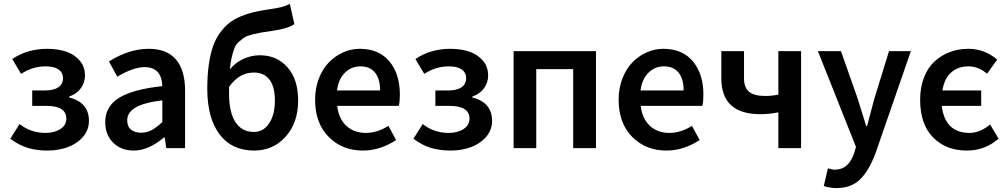

<svg xmlns="http://www.w3.org/2000/svg" viewBox="-20 -750 5099 972"><path d="M220.2 12.2Q166 12.2 120.8 -1.2Q75.7 -14.6 32.2 -47.9L79.1 -122.1Q135.7 -77.1 210 -77.1Q255.4 -77.1 285.6 -96.7Q315.9 -116.2 315.9 -148.9Q315.9 -213.9 215.8 -213.9H143.1V-292H206.1Q252 -292 275.4 -308.1Q298.8 -324.2 298.8 -354Q298.8 -383.3 275.9 -398.7Q252.9 -414.1 211.9 -414.1Q144.5 -414.1 86.9 -376L42 -451.2Q118.7 -502.9 219.2 -502.9Q272 -502.9 314 -489Q356 -475.1 383.1 -443.8Q410.2 -412.6 410.2 -367.2Q410.2 -332.5 389.4 -303.5Q368.7 -274.4 330.1 -261.2V-256.8Q430.2 -231 430.2 -138.2Q430.2 -91.8 399.9 -56.9Q369.6 -22 322.5 -4.9Q275.4 12.2 220.2 12.2Z M657.7 12.2Q593.3 12.2 553 -27.6Q512.7 -67.4 512.7 -131.8Q512.7 -210.4 581.5 -253.9Q650.4 -297.4 801.8 -314Q798.3 -410.2 711.9 -410.2Q655.8 -410.2 573.7 -361.8L531.7 -439Q633.3 -502.9 733.9 -502.9Q824.7 -502.9 870.8 -448.7Q917 -394.5 917 -291V0H821.8L814 -54.2H810.1Q731.4 12.2 657.7 12.2ZM694.8 -78.1Q723.1 -78.1 747.3 -91.1Q771.5 -104 801.8 -131.8V-242.2Q705.6 -230 664.8 -204.8Q624 -179.7 624 -141.1Q624 -109.4 643.3 -93.8Q662.6 -78.1 694.8 -78.1Z M1266.6 12.2Q1153.3 12.2 1091.3 -70.1Q1029.3 -152.3 1029.3 -301.8Q1029.3 -368.2 1036.9 -421.4Q1044.4 -474.6 1057.9 -513.7Q1071.3 -552.7 1093 -582.8Q1114.7 -612.8 1138.7 -632.3Q1162.6 -651.9 1196 -666Q1229.5 -680.2 1262 -688Q1294.4 -695.8 1337.4 -702.1Q1380.4 -708 1402.6 -713.6Q1424.8 -719.2 1447.3 -730L1470.2 -627.9Q1436.5 -604.5 1361.3 -594.2Q1321.8 -588.9 1302.7 -585.4Q1283.7 -582 1256.8 -575.4Q1230 -568.8 1217.8 -560.5Q1205.6 -552.2 1189.7 -538.6Q1173.8 -524.9 1166.7 -505.9Q1159.7 -486.8 1153.3 -460.7Q1147 -434.6 1143.6 -398.9Q1172.4 -433.6 1212.2 -451.9Q1252 -470.2 1296.4 -470.2Q1381.3 -470.2 1435.3 -409.4Q1489.3 -348.6 1489.3 -241.2Q1489.3 -128.4 1426 -58.1Q1362.8 12.2 1266.6 12.2ZM1265.6 -82Q1313.5 -82 1342.5 -125.5Q1371.6 -168.9 1371.6 -241.2Q1371.6 -311.5 1344 -347.2Q1316.4 -382.8 1264.6 -382.8Q1190.9 -382.8 1139.6 -310.1V-276.9Q1139.6 -181.6 1171.9 -131.8Q1204.1 -82 1265.6 -82Z M1817.4 12.2Q1712.4 12.2 1643.8 -57.1Q1575.2 -126.5 1575.2 -245.1Q1575.2 -303.2 1594.2 -352.5Q1613.3 -401.9 1645 -434.3Q1676.8 -466.8 1717.3 -484.9Q1757.8 -502.9 1801.3 -502.9Q1898.4 -502.9 1951.4 -439.2Q2004.4 -375.5 2004.4 -270Q2004.4 -236.3 1999 -213.9H1687Q1694.3 -149.4 1733.2 -113.3Q1772 -77.1 1832 -77.1Q1890.1 -77.1 1946.3 -112.8L1985.4 -41Q1904.3 12.2 1817.4 12.2ZM1686 -292H1904.3Q1904.3 -350.1 1878.9 -382.1Q1853.5 -414.1 1804.2 -414.1Q1758.8 -414.1 1726.1 -381.8Q1693.4 -349.6 1686 -292Z M2261.2 12.2Q2207 12.2 2161.9 -1.2Q2116.7 -14.6 2073.2 -47.9L2120.1 -122.1Q2176.8 -77.1 2251 -77.1Q2296.4 -77.1 2326.7 -96.7Q2356.9 -116.2 2356.9 -148.9Q2356.9 -213.9 2256.8 -213.9H2184.1V-292H2247.1Q2293 -292 2316.4 -308.1Q2339.8 -324.2 2339.8 -354Q2339.8 -383.3 2316.9 -398.7Q2293.9 -414.1 2252.9 -414.1Q2185.5 -414.1 2127.9 -376L2083 -451.2Q2159.7 -502.9 2260.3 -502.9Q2313 -502.9 2355 -489Q2397 -475.1 2424.1 -443.8Q2451.2 -412.6 2451.2 -367.2Q2451.2 -332.5 2430.4 -303.5Q2409.7 -274.4 2371.1 -261.2V-256.8Q2471.2 -231 2471.2 -138.2Q2471.2 -91.8 2440.9 -56.9Q2410.6 -22 2363.5 -4.9Q2316.4 12.2 2261.2 12.2Z M2580.1 0V-491.2H2997.1V0H2881.8V-399.9H2694.8V0Z M3354 12.2Q3249 12.2 3180.4 -57.1Q3111.8 -126.5 3111.8 -245.1Q3111.8 -303.2 3130.9 -352.5Q3149.9 -401.9 3181.6 -434.3Q3213.4 -466.8 3253.9 -484.9Q3294.4 -502.9 3337.9 -502.9Q3435.1 -502.9 3488 -439.2Q3541 -375.5 3541 -270Q3541 -236.3 3535.6 -213.9H3223.6Q3231 -149.4 3269.8 -113.3Q3308.6 -77.1 3368.7 -77.1Q3426.8 -77.1 3482.9 -112.8L3522 -41Q3440.9 12.2 3354 12.2ZM3222.7 -292H3440.9Q3440.9 -350.1 3415.5 -382.1Q3390.1 -414.1 3340.8 -414.1Q3295.4 -414.1 3262.7 -381.8Q3230 -349.6 3222.7 -292Z M3920.4 0V-181.2Q3871.6 -171.9 3829.6 -171.9Q3631.8 -171.9 3631.8 -353V-491.2H3746.6V-353Q3746.6 -307.1 3772 -285.6Q3797.4 -264.2 3853.5 -264.2Q3888.2 -264.2 3920.4 -271V-491.2H4035.6V0Z M4214.4 202.1Q4182.1 202.1 4150.4 191.9L4171.4 102.1Q4191.9 108.9 4206.5 108.9Q4276.4 108.9 4304.2 24.9L4313.5 -5.9L4120.6 -491.2H4237.3L4322.3 -250Q4329.1 -229 4343.3 -182.1Q4357.4 -135.3 4365.2 -111.8H4369.6Q4375 -131.3 4387.2 -178.7Q4399.4 -226.1 4406.2 -250L4480.5 -491.2H4591.3L4413.6 22Q4380.4 112.3 4335.2 157.2Q4290 202.1 4214.4 202.1Z M4875 12.2Q4769 12.2 4703.6 -54.4Q4638.2 -121.1 4638.2 -245.1Q4638.2 -308.1 4657.7 -357.9Q4677.2 -407.7 4711.2 -439Q4745.1 -470.2 4788.8 -486.6Q4832.5 -502.9 4883.3 -502.9Q4963.9 -502.9 5028.3 -448.2L4977.1 -377Q4932.1 -414.1 4883.3 -414.1Q4830.1 -414.1 4795.4 -383.3Q4760.7 -352.5 4751 -292H4947.3V-213.9H4748Q4755.4 -145.5 4791.3 -111.3Q4827.1 -77.1 4887.2 -77.1Q4941.9 -77.1 4992.2 -120.1L5035.2 -47.9Q4966.3 12.2 4875 12.2Z"/></svg>

Font: Toshiba Sans Medium
Style: Regular
Weight: 500
Designer: Paul D. Hunt
Foundry: Toshiba Corporation
Version: Version 2.020;PS 2.0;hotconv 1.0.86;makeotf.lib2.5.63406